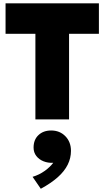

<svg xmlns="http://www.w3.org/2000/svg" viewBox="-20 -720 630 1158"><path d="M193.5 0V-516H13.5V-700H576.5V-516H396.5V0ZM226 418.5 176.5 346.5Q216.5 334.5 249 311.2Q281.5 288 301 262Q269.5 263.5 242.5 252.8Q215.5 242 199 220.8Q182.5 199.5 182.5 170Q182.5 122.5 212 94.8Q241.5 67 288.5 67Q340.5 67 374.2 101.5Q408 136 408 190Q408 233.5 388.5 273Q369 312.5 328.8 348.5Q288.5 384.5 226 418.5Z"/></svg>

Font: Geologica Thin Roman Black
Style: Regular
Weight: 900
Version: Version 1.010;gftools[0.9.28]